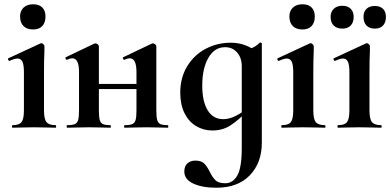

<svg xmlns="http://www.w3.org/2000/svg" viewBox="-20 -598 1827 899"><path d="M39 -12Q70 -12 81 -26.5Q92 -41 92 -81V-260Q92 -294 85 -309Q78 -324 62 -324Q49 -324 25 -313H24Q20 -313 18 -318.5Q16 -324 19 -325L170 -395L173 -396Q178 -396 183 -391Q188 -386 188 -382V-360Q186 -320 186 -262V-81Q186 -41 197.5 -26.5Q209 -12 240 -12Q243 -12 243 -6Q243 0 240 0Q214 0 199 -1L139 -2L80 -1Q65 0 39 0Q36 0 36 -6Q36 -12 39 -12ZM74 -521Q74 -547 90.5 -562.5Q107 -578 135 -578Q163 -578 178 -563Q193 -548 193 -521Q193 -492 178 -476Q163 -460 135 -460Q106 -460 90 -476Q74 -492 74 -521Z M564 -12Q588 -12 599.5 -17Q611 -22 615 -36.5Q619 -51 619 -81V-260Q619 -325 588 -325Q577 -325 562 -318H561Q558 -318 556 -323.5Q554 -329 557 -330L691 -394Q693 -395 696 -395Q701 -395 706.5 -390.5Q712 -386 712 -382V-81Q712 -51 716 -36.5Q720 -22 731 -17Q742 -12 766 -12Q768 -12 768 -6Q768 0 766 0Q738 0 723 -1L667 -2L608 -1Q592 0 564 0Q561 0 561 -6Q561 -12 564 -12ZM295 -12Q319 -12 330.5 -17Q342 -22 346 -36.5Q350 -51 350 -81V-260Q350 -325 319 -325Q308 -325 293 -318H292Q289 -318 287 -323.5Q285 -329 288 -330L422 -394Q424 -395 427 -395Q432 -395 437.5 -390.5Q443 -386 443 -382V-81Q443 -51 447 -36.5Q451 -22 462 -17Q473 -12 497 -12Q499 -12 499 -6Q499 0 497 0Q469 0 454 -1L398 -2L340 -1Q324 0 295 0Q292 0 292 -6Q292 -12 295 -12ZM395 -205H664V-181H395Z M843 205Q843 179 858 166.5Q873 154 894 154Q922 154 935.5 167Q949 180 962 206Q975 233 989.5 246.5Q1004 260 1035 260Q1070 260 1091 224Q1112 188 1112 94V-359Q1145 -367 1162.5 -374.5Q1180 -382 1196 -398Q1197 -399 1199 -399Q1201 -399 1203.5 -397.5Q1206 -396 1206 -394V70Q1206 164 1150 222.5Q1094 281 993 281Q927 281 885 261.5Q843 242 843 205ZM824 -164Q824 -235 857 -288.5Q890 -342 944 -370Q998 -398 1060 -398Q1133 -398 1185 -352L1112 -288Q1112 -327 1090.5 -352Q1069 -377 1034 -377Q984 -377 955.5 -327Q927 -277 927 -198Q927 -123 952.5 -81.5Q978 -40 1025 -40Q1072 -40 1129 -84L1137 -77Q1095 -34 1058.5 -10.5Q1022 13 974 13Q933 13 898.5 -7.5Q864 -28 844 -68Q824 -108 824 -164Z M1300 -12Q1331 -12 1342 -26.5Q1353 -41 1353 -81V-260Q1353 -294 1346 -309Q1339 -324 1323 -324Q1310 -324 1286 -313H1285Q1281 -313 1279 -318.5Q1277 -324 1280 -325L1431 -395L1434 -396Q1439 -396 1444 -391Q1449 -386 1449 -382V-360Q1447 -320 1447 -262V-81Q1447 -41 1458.5 -26.5Q1470 -12 1501 -12Q1504 -12 1504 -6Q1504 0 1501 0Q1475 0 1460 -1L1400 -2L1341 -1Q1326 0 1300 0Q1297 0 1297 -6Q1297 -12 1300 -12ZM1335 -521Q1335 -547 1351.5 -562.5Q1368 -578 1396 -578Q1424 -578 1439 -563Q1454 -548 1454 -521Q1454 -492 1439 -476Q1424 -460 1396 -460Q1367 -460 1351 -476Q1335 -492 1335 -521Z M1563 -12Q1594 -12 1605 -26.5Q1616 -41 1616 -81V-260Q1616 -294 1609 -309Q1602 -324 1586 -324Q1573 -324 1549 -313H1548Q1544 -313 1542 -318.5Q1540 -324 1543 -325L1694 -395L1697 -396Q1702 -396 1707 -391Q1712 -386 1712 -382V-360Q1710 -320 1710 -262V-81Q1710 -41 1721.5 -26.5Q1733 -12 1764 -12Q1767 -12 1767 -6Q1767 0 1764 0Q1738 0 1723 -1L1663 -2L1604 -1Q1589 0 1563 0Q1560 0 1560 -6Q1560 -12 1563 -12ZM1528 -519Q1528 -543 1543 -557Q1558 -571 1583 -571Q1608 -571 1622 -557Q1636 -543 1636 -519Q1636 -493 1622 -478.5Q1608 -464 1583 -464Q1557 -464 1542.5 -478.5Q1528 -493 1528 -519ZM1682 -519Q1682 -543 1696 -556.5Q1710 -570 1735 -570Q1760 -570 1773.5 -556.5Q1787 -543 1787 -519Q1787 -493 1773.5 -478.5Q1760 -464 1735 -464Q1710 -464 1696 -478.5Q1682 -493 1682 -519Z"/></svg>

Font: Cormorant Infant
Style: Bold
Weight: 700
Designer: Christian Thalmann (Catharsis Fonts)
Foundry: Catharsis Fonts
Version: Version 4.000